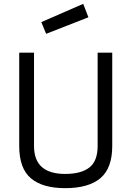

<svg xmlns="http://www.w3.org/2000/svg" viewBox="-20 -970 682 999"><path d="M157 -210Q157 -65 319 -65Q402 -65 445 -98.5Q488 -132 488 -210V-696H564V-210Q564 -95 502.5 -43Q441 9 319 9Q201 9 140.5 -42.5Q80 -94 80 -210V-696H157ZM195 -855 413 -950 440 -880 220 -794Z"/></svg>

Font: TypoPRO Titillium Text
Style: 400 wt
Weight: 400
Designer: Accademia di Belle Arti di Urbino and others
Foundry: Accademia di Belle Arti di Urbino and others.
Version: Version 25.000